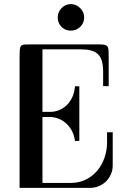

<svg xmlns="http://www.w3.org/2000/svg" viewBox="-20 -909 614 929"><path d="M185.5 -670.4V-367.7H223.6Q244.1 -367.7 264.4 -375.5Q284.7 -383.3 301.3 -398.7Q317.9 -414.1 329.1 -437.3Q340.3 -460.4 342.8 -491.7H363.8V-227.1H342.8Q338.9 -255.9 327.1 -277.3Q315.4 -298.8 298.8 -313.2Q282.2 -327.6 262.7 -335Q243.2 -342.3 223.6 -342.8H185.5V-23.9H322.8Q363.3 -23.9 395.8 -40.3Q428.2 -56.6 450.9 -83.7Q473.6 -110.8 485.8 -146.5Q498 -182.1 498 -220.2V-269H525.4V-108.4Q525.4 -85.9 516.8 -66.2Q508.3 -46.4 493.4 -31.7Q478.5 -17.1 458.5 -8.5Q438.5 0 416 0H74.7V-630.9Q74.7 -654.8 75.7 -667.7Q76.7 -680.7 81.8 -686.5Q86.9 -692.4 98.4 -693.4Q109.9 -694.3 130.9 -694.3H448.7Q470.7 -694.3 482.2 -692.9Q493.7 -691.4 499 -685.1Q504.4 -678.7 505.1 -666Q505.9 -653.3 505.9 -630.9V-492.2H479V-561.5Q479 -592.3 473.1 -613Q467.3 -633.8 454.1 -646.7Q440.9 -659.7 419.7 -665Q398.4 -670.4 367.7 -670.4ZM322.3 -889.2Q348.6 -889.2 367.9 -869.9Q387.2 -850.6 387.2 -824.7Q387.2 -797.9 368.4 -779.3Q349.6 -760.7 322.3 -760.7Q295.4 -760.7 277.3 -779.3Q259.3 -797.9 259.3 -824.7Q259.3 -850.6 278.1 -869.9Q296.9 -889.2 322.3 -889.2Z"/></svg>

Font: Unique
Style: Regular
Weight: 400
Designer: Anna Pocius (aka Artmaker)
Foundry: Anna Pocius
Version: Version 1.000 2013 initial release